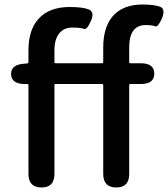

<svg xmlns="http://www.w3.org/2000/svg" viewBox="-20 -830 744 850"><path d="M164 0Q106 0 106 -60V-453Q106 -458 101 -458H90Q31 -458 29 -501Q28 -544 87 -548L100 -549Q106 -550 106 -556V-608Q106 -697 150 -746Q197 -799 289 -799Q347 -799 373.5 -788Q400 -777 382 -736Q364 -696 351 -702Q338 -708 300.5 -708Q263 -708 242 -682Q221 -656 221 -607V-555Q221 -550 226 -550H432Q437 -550 437 -555V-619Q437 -708 478 -757Q523 -810 611 -810Q664 -810 689 -800Q714 -790 697 -749Q679 -708 667 -713.5Q655 -719 625 -719Q552 -719 552 -620V-555Q552 -550 557 -550H603Q663 -550 663 -504Q663 -458 603 -458H557Q552 -458 552 -453V-60Q552 0 495 0Q437 0 437 -60V-453Q437 -458 432 -458H226Q221 -458 221 -453V-60Q221 0 164 0Z"/></svg>

Font: Resource Han Rounded TW Medium
Style: Regular
Weight: 500
Designer: Cyano Hao (round all glyphs); Ryoko NISHIZUKA 西塚涼子 (kana, bopomofo & ideographs); Paul D. Hunt (Latin, Greek & Cyrillic)
Foundry: Cyano Hao
Version: 0.990